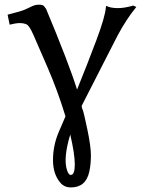

<svg xmlns="http://www.w3.org/2000/svg" viewBox="-20 -529 607 826"><path d="M12.7 -465.8Q71.3 -480.5 87.4 -487.8Q103.5 -495.1 117.7 -502Q131.8 -508.8 147.5 -508.8Q163.1 -508.8 168 -503.9Q172.9 -499 176.8 -492.2H177.7Q276.4 -255.9 311.5 -143.6Q355.5 -252 394 -354.5Q432.6 -457 435.5 -498L436.5 -503.9Q456.1 -494.1 486.3 -494.1Q516.6 -494.1 552.7 -504.9H553.7L566.4 -499L563.5 -495.1Q525.4 -449.2 486.3 -377L331.1 -73.2Q332 -64.5 335.9 -56.2Q339.8 -47.9 355.5 26.4Q371.1 100.6 371.1 139.2Q371.1 177.7 364.3 209Q349.6 277.3 285.2 277.3Q256.8 277.3 240.2 257.8Q208 220.7 208 159.7Q208 98.6 231.4 42L261.7 -28.3Q228.5 -137.7 185.1 -237.8Q141.6 -337.9 124 -378.4Q106.4 -418.9 93.8 -424.3Q81.1 -429.7 64.9 -429.7Q48.8 -429.7 21.5 -422.9ZM268.6 204.1Q275.4 223.6 284.2 223.6Q301.8 223.6 301.8 178.7Q301.8 133.8 282.2 49.8Q251 153.3 268.6 204.1Z"/></svg>

Font: GenEi LateMin P v2
Style: Medium
Weight: 500
Designer: o_tamon (Modified)
Foundry: o_tamon / Adobe Systems Incorporated / FONT 910 / Philipp H. Poll
Version: Version 2.1;Original Version 1.004